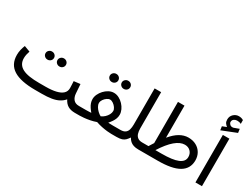

<svg xmlns="http://www.w3.org/2000/svg" viewBox="-71 -1504 2770 2129"><g transform="rotate(30 1314.0 -439.0)"><path d="M466.8 -411.1Q466.8 -389.6 482.7 -374.5Q498.5 -359.4 521 -359.4Q543.9 -359.4 559.6 -374.3Q575.2 -389.2 575.2 -411.1Q575.2 -433.1 559.6 -448Q543.9 -462.9 521 -462.9Q498.5 -462.9 482.7 -447.8Q466.8 -432.6 466.8 -411.1ZM314 -411.1Q314 -389.6 329.8 -374.5Q345.7 -359.4 368.2 -359.4Q391.1 -359.4 406.7 -374.3Q422.4 -389.2 422.4 -411.1Q422.4 -433.1 406.7 -448Q391.1 -462.9 368.2 -462.9Q345.7 -462.9 329.8 -447.8Q314 -432.6 314 -411.1ZM739.3 -298.3Q740.2 -278.8 741.7 -254.4Q743.2 -230 743.2 -210Q743.2 -167.5 714.4 -140.9Q685.5 -114.3 631.1 -101.6Q576.7 -88.9 499 -88.9H417.5Q346.7 -88.9 293.5 -97.2Q240.2 -105.5 204.8 -123.8Q169.4 -142.1 151.4 -171.6Q133.3 -201.2 133.3 -244.1Q133.3 -266.1 138.4 -290.5Q143.6 -314.9 151.4 -336.4L75.7 -364.7Q63.5 -335 55.9 -302.7Q48.3 -270.5 48.3 -236.8Q48.3 -175.3 71.5 -130.6Q94.7 -85.9 140.9 -57.1Q187 -28.3 256.1 -14.2Q325.2 0 417.5 0H499Q573.7 0 626 -8.8Q678.2 -17.6 714.8 -36.9Q751.5 -56.2 778.3 -87.4Q801.3 -41.5 836.7 -20.8Q872.1 0 927.2 0H938V-88.9H927.2Q879.9 -88.9 856 -117.7Q832 -146.5 829.1 -192.9L820.8 -308.1Z M1208.5 -552.7Q1208.5 -531.2 1224.4 -516.1Q1240.2 -501 1262.7 -501Q1285.6 -501 1301.3 -515.9Q1316.9 -530.8 1316.9 -552.7Q1316.9 -574.7 1301.3 -589.6Q1285.6 -604.5 1262.7 -604.5Q1240.2 -604.5 1224.4 -589.4Q1208.5 -574.2 1208.5 -552.7ZM1055.7 -552.7Q1055.7 -531.2 1071.5 -516.1Q1087.4 -501 1109.9 -501Q1132.8 -501 1148.4 -515.9Q1164.1 -530.8 1164.1 -552.7Q1164.1 -574.7 1148.4 -589.6Q1132.8 -604.5 1109.9 -604.5Q1087.4 -604.5 1071.5 -589.4Q1055.7 -574.2 1055.7 -552.7ZM1192.4 -323.2Q1211.9 -323.2 1233.4 -308.6Q1254.9 -293.9 1270 -272.2Q1285.2 -250.5 1285.2 -230Q1285.2 -207 1272.5 -183.1Q1259.8 -159.2 1239 -139.9Q1218.3 -120.6 1193.4 -109.9Q1172.4 -120.6 1151.6 -140.1Q1130.9 -159.7 1116.9 -183.1Q1103 -206.5 1103 -229Q1103 -251 1117.7 -272.7Q1132.3 -294.4 1153.1 -308.8Q1173.8 -323.2 1192.4 -323.2ZM1368.2 -230Q1368.2 -260.7 1353.8 -292.2Q1339.4 -323.7 1314.5 -350.3Q1289.6 -377 1258.1 -393.3Q1226.6 -409.7 1192.4 -409.7Q1159.7 -409.7 1128.7 -393.3Q1097.7 -377 1073 -350.3Q1048.3 -323.7 1033.9 -292.5Q1019.5 -261.2 1019.5 -231Q1019.5 -205.6 1027.6 -182.1Q1035.6 -158.7 1050.3 -136.5Q1064.9 -114.3 1084.5 -91.3Q1063.5 -90.3 1046.6 -89.6Q1029.8 -88.9 1015.6 -88.9Q1001.5 -88.9 987.8 -88.9H920.4V0H987.8Q1007.8 0 1041.5 -3.2Q1075.2 -6.3 1114.7 -13.9Q1154.3 -21.5 1191.9 -35.2Q1229.5 -22 1268.3 -14.2Q1307.1 -6.3 1339.6 -3.2Q1372.1 0 1390.6 0H1436V-88.9H1389.2Q1377.9 -88.9 1364.7 -88.9Q1351.6 -88.9 1335.9 -89.4Q1320.3 -89.8 1301.8 -90.8Q1321.8 -113.8 1336.7 -136Q1351.6 -158.2 1359.9 -181.2Q1368.2 -204.1 1368.2 -230Z M1557.1 -213.9Q1557.1 -178.2 1549.3 -149.9Q1541.5 -121.6 1520.3 -105.2Q1499 -88.9 1458 -88.9H1418V0H1459Q1502.4 0 1527.6 -8.5Q1552.7 -17.1 1569.1 -33.7Q1585.4 -50.3 1601.6 -74.2Q1614.3 -50.3 1632.6 -33.7Q1650.9 -17.1 1677 -8.5Q1703.1 0 1739.7 0H1753.4V-88.9H1738.8Q1701.2 -88.9 1679.7 -104.7Q1658.2 -120.6 1649.4 -148.7Q1640.6 -176.8 1640.6 -212.4V-677.2H1557.1Z M2160.6 -304.7Q2206.1 -304.7 2233.9 -276.4Q2261.7 -248 2261.7 -205.1Q2261.7 -174.8 2244.6 -152.8Q2227.5 -130.9 2193.4 -116.7Q2159.2 -102.5 2107.4 -95.7Q2055.7 -88.9 1985.8 -88.9H1906.7Q1940.9 -142.6 1973.9 -183.1Q2006.8 -223.6 2038.8 -250.7Q2070.8 -277.8 2101.3 -291.3Q2131.8 -304.7 2160.6 -304.7ZM1817.9 -88.9H1735.8V0H1987.8Q2078.1 0 2145.5 -12.7Q2212.9 -25.4 2257.8 -51.5Q2302.7 -77.6 2325.2 -117.2Q2347.7 -156.7 2348.1 -210Q2348.1 -263.7 2324 -304.9Q2299.8 -346.2 2256.6 -369.6Q2213.4 -393.1 2155.8 -393.1Q2127.4 -393.1 2099.9 -385Q2072.3 -377 2045.4 -361.3Q2018.6 -345.7 1992.2 -322Q1965.8 -298.3 1939.5 -266.6V-677.2H1856V-149.4Q1846.7 -134.3 1836.9 -119.4Q1827.1 -104.5 1817.9 -88.9Z M2466.3 -707.5 2412.6 -686.5 2419.4 -638.7 2605.5 -712.4 2598.6 -760.7 2534.2 -737.3Q2532.7 -736.8 2531.5 -736.3Q2530.3 -735.8 2529.3 -735.8Q2502 -731.9 2487.1 -746.3Q2472.2 -760.7 2471.7 -775.9Q2471.7 -800.3 2489.5 -813Q2507.3 -825.7 2528.3 -825.7Q2539.6 -825.7 2552.7 -823.7Q2565.9 -821.8 2581.1 -814L2580.6 -862.3Q2566.9 -870.6 2552.5 -874.3Q2538.1 -877.9 2521.5 -877.9Q2484.4 -877.9 2455.3 -851.1Q2426.3 -824.2 2426.3 -782.2Q2426.3 -753.4 2438 -736.8Q2449.7 -720.2 2466.3 -707.5ZM2553.7 -608.9H2470.2V-0.5H2553.7Z"/></g></svg>

Font: Vazirmatn RD NL
Style: Regular
Weight: 400
Designer: Saber Rastikerdar
Foundry: Saber Rastikerdar
Version: Version 32.101